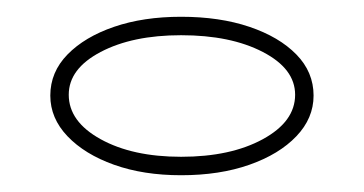

<svg xmlns="http://www.w3.org/2000/svg" viewBox="-20 -738 434 229"><path d="M196 -718Q242 -718 277.5 -706Q313 -694 333.5 -673Q354 -652 354 -624Q354 -597 333.5 -575.5Q313 -554 277.5 -541.5Q242 -529 196 -529Q151 -529 116 -541.5Q81 -554 60.5 -575.5Q40 -597 40 -624Q40 -652 60.5 -673Q81 -694 116 -706Q151 -718 196 -718ZM196 -696Q138 -696 100 -676Q62 -656 62 -625Q62 -593 100 -572Q138 -551 196 -551Q255 -551 293.5 -572Q332 -593 332 -625Q332 -656 293.5 -676Q255 -696 196 -696Z"/></svg>

Font: Kalnia SemiExpanded
Style: Regular
Weight: 400
Width: 6
Designer: Frida Medrano
Foundry: Frida Medrano
Version: Version 1.105